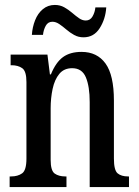

<svg xmlns="http://www.w3.org/2000/svg" viewBox="-20 -757 564 777"><path d="M19 0V-43H25Q52 -43 69.5 -55.5Q87 -68 87 -115V-425Q87 -469 70 -481Q53 -493 27 -493H23V-536H172L182 -456H186Q206 -505 235 -526Q264 -547 310 -547Q373 -547 407 -500Q441 -453 441 -350V-115Q441 -68 456 -55.5Q471 -43 498 -43H502V0H343V-344Q343 -407 327.5 -444Q312 -481 272 -481Q239 -481 220 -458Q201 -435 193 -397.5Q185 -360 185 -319V-110Q185 -66 201.5 -54.5Q218 -43 244 -43H249V0ZM318 -606Q297 -606 280 -615.5Q263 -625 248.5 -637.5Q234 -650 220 -659.5Q206 -669 192 -669Q174 -669 165 -652.5Q156 -636 154 -616H109Q111 -647 122 -675Q133 -703 153.5 -720Q174 -737 202 -737Q223 -737 240 -727.5Q257 -718 271.5 -705.5Q286 -693 299.5 -683.5Q313 -674 327 -674Q345 -674 354.5 -690.5Q364 -707 366 -727H410Q407 -680 383.5 -643Q360 -606 318 -606Z"/></svg>

Font: Noto Serif Tamil ExtraCondensed Medium
Style: Regular
Weight: 500
Width: 2
Designer: Indian Type Foundry, Tom Grace, and the Monotype Design Team
Foundry: Monotype Imaging Inc.
Version: Version 2.004; ttfautohint (v1.8.4.7-5d5b)